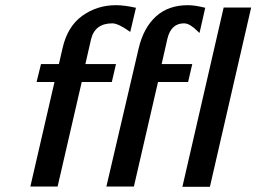

<svg xmlns="http://www.w3.org/2000/svg" viewBox="-20 -719 988 740"><path d="M121 -403 138 -472H207L221 -533Q240 -617 297 -658Q354 -699 427 -699Q460 -699 504 -689L482 -596Q436 -629 413 -629Q346 -629 331 -568L309 -472H427L411 -403H295L202 0H97L190 -403ZM390 0 515 -535Q534 -613 581.5 -656Q629 -699 704 -699Q732 -699 771 -689L749 -592Q746 -594 739 -601Q732 -608 727.5 -611.5Q723 -615 716.5 -619.5Q710 -624 703 -626.5Q696 -629 689 -629Q639 -629 625 -569L603 -472H721L705 -403H589L496 0ZM683 1 842 -690H948L789 1Z"/></svg>

Font: Coval
Style: Medium Italic
Weight: 500
Foundry: Context Ltd
Version: Version 001.000